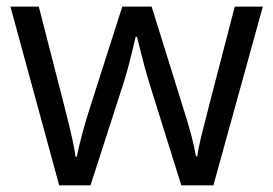

<svg xmlns="http://www.w3.org/2000/svg" viewBox="-20 -555 818 575"><path d="M522.9 0 424.8 -314Q415.5 -342.8 390.1 -444.8H386.2Q366.7 -359.4 352.1 -313L251 0H157.2L11.2 -535.2H96.2Q147.9 -333.5 175 -228Q202.1 -122.6 206.1 -85.9H210Q215.3 -113.8 227.3 -158Q239.3 -202.1 248 -228L346.2 -535.2H434.1L529.8 -228Q557.1 -144 566.9 -86.9H570.8Q572.8 -104.5 581.3 -141.1Q589.8 -177.7 683.1 -535.2H767.1L619.1 0Z"/></svg>

Font: Open Sans Y to K
Style: Regular
Weight: 400
Version: Version 1.10